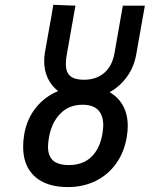

<svg xmlns="http://www.w3.org/2000/svg" viewBox="-20 -748 640 780"><path d="M74 -152Q74 -176 78.5 -203Q89.5 -265.5 125.8 -310.5Q162 -355.5 216 -378Q189 -399 174.2 -430Q159.5 -461 159.5 -499Q159.5 -516.5 162.5 -535L184.5 -658.5Q185.5 -664 188.5 -680Q196 -724.5 196.5 -728.5L286.5 -725L251 -524.5Q247.5 -505.5 247.5 -488.5Q247.5 -454.5 265.2 -439.2Q283 -424 321 -424Q370.5 -424 403 -451.5Q435.5 -479 445 -531.5L479 -725H568.5L533 -524.5Q524 -475 495.5 -435.8Q467 -396.5 425.5 -373.5Q461 -353 480 -318Q499 -283 499 -236Q499 -213.5 494.5 -188.5Q483.5 -127 450.5 -81.8Q417.5 -36.5 367.2 -12.2Q317 12 256.5 12Q168.5 12 121.2 -31Q74 -74 74 -152ZM396 -204Q399.5 -226 399.5 -239Q399.5 -279 378.8 -300.8Q358 -322.5 315.5 -322.5Q260 -322.5 224.5 -285.8Q189 -249 179 -189.5Q175 -168 175 -152.5Q175 -114.5 195.5 -96Q216 -77.5 260 -77.5Q316.5 -77.5 351 -110.5Q385.5 -143.5 396 -204Z"/></svg>

Font: JuliaMono MediumItalic
Style: Regular
Weight: 500
Italic angle: -9°
Monospace: yes
Designer: cormullion
Foundry: corm
Version: Version 0.049; ttfautohint (v1.8.4)